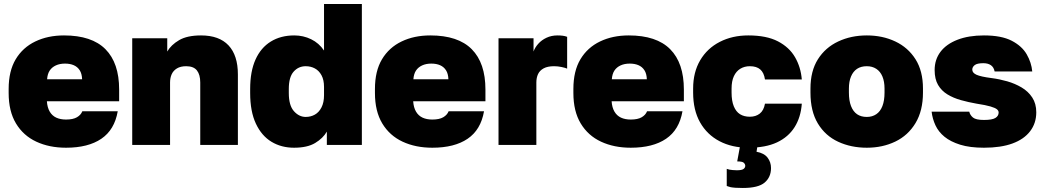

<svg xmlns="http://www.w3.org/2000/svg" viewBox="-20 -720 5189 954"><path d="M308 14Q225 14 160.5 -16Q96 -46 59.5 -106.5Q23 -167 23 -258V-278Q23 -367 58 -425.5Q93 -484 155.5 -514Q218 -544 298 -544Q436 -544 504 -475.5Q572 -407 572 -275V-217H213Q215 -186 227 -165.5Q239 -145 259.5 -135.5Q280 -126 308 -126Q343 -126 362.5 -137.5Q382 -149 389 -167H565Q549 -75 483.5 -30.5Q418 14 308 14ZM303 -404Q277 -404 257.5 -395Q238 -386 227 -369.5Q216 -353 214 -326H388Q387 -354 376 -371Q365 -388 346.5 -396Q328 -404 303 -404Z M637 0V-530H811V-464Q830 -497 870 -520.5Q910 -544 979 -544Q1069 -544 1115.5 -494.5Q1162 -445 1162 -350V0H975V-310Q975 -349 958.5 -370Q942 -391 905 -391Q877 -391 859 -380Q841 -369 833 -351Q825 -333 825 -310V0Z M1441 14Q1378 14 1329 -15.5Q1280 -45 1251.5 -105.5Q1223 -166 1223 -258V-278Q1223 -365 1249.5 -424Q1276 -483 1325.5 -513.5Q1375 -544 1442 -544Q1487 -544 1526 -525Q1565 -506 1590 -469V-700H1778V0H1604V-66Q1585 -33 1546 -9.5Q1507 14 1441 14ZM1499 -139Q1524 -139 1544.5 -150.5Q1565 -162 1577.5 -186.5Q1590 -211 1590 -247V-288Q1590 -323 1577.5 -346Q1565 -369 1544.5 -380Q1524 -391 1499 -391Q1463 -391 1439 -364Q1415 -337 1415 -278V-258Q1415 -196 1440.5 -167.5Q1466 -139 1499 -139Z M2128 14Q2045 14 1980.5 -16Q1916 -46 1879.5 -106.5Q1843 -167 1843 -258V-278Q1843 -367 1878 -425.5Q1913 -484 1975.5 -514Q2038 -544 2118 -544Q2256 -544 2324 -475.5Q2392 -407 2392 -275V-217H2033Q2035 -186 2047 -165.5Q2059 -145 2079.5 -135.5Q2100 -126 2128 -126Q2163 -126 2182.5 -137.5Q2202 -149 2209 -167H2385Q2369 -75 2303.5 -30.5Q2238 14 2128 14ZM2123 -404Q2097 -404 2077.5 -395Q2058 -386 2047 -369.5Q2036 -353 2034 -326H2208Q2207 -354 2196 -371Q2185 -388 2166.5 -396Q2148 -404 2123 -404Z M2457 0V-530H2631V-464Q2638 -484 2654.5 -502.5Q2671 -521 2695.5 -532.5Q2720 -544 2750 -544Q2764 -544 2776 -542.5Q2788 -541 2798 -537V-379Q2789 -383 2770.5 -387Q2752 -391 2733 -391Q2701 -391 2681.5 -380.5Q2662 -370 2653.5 -352Q2645 -334 2645 -310V0Z M3114 14Q3031 14 2966.5 -16Q2902 -46 2865.5 -106.5Q2829 -167 2829 -258V-278Q2829 -367 2864 -425.5Q2899 -484 2961.5 -514Q3024 -544 3104 -544Q3242 -544 3310 -475.5Q3378 -407 3378 -275V-217H3019Q3021 -186 3033 -165.5Q3045 -145 3065.5 -135.5Q3086 -126 3114 -126Q3149 -126 3168.5 -137.5Q3188 -149 3195 -167H3371Q3355 -75 3289.5 -30.5Q3224 14 3114 14ZM3109 -404Q3083 -404 3063.5 -395Q3044 -386 3033 -369.5Q3022 -353 3020 -326H3194Q3193 -354 3182 -371Q3171 -388 3152.5 -396Q3134 -404 3109 -404Z M3698 14Q3617 14 3555 -18.5Q3493 -51 3458.5 -112Q3424 -173 3424 -260V-280Q3424 -361 3459 -420.5Q3494 -480 3556.5 -512Q3619 -544 3698 -544Q3789 -544 3845.5 -514.5Q3902 -485 3930.5 -435.5Q3959 -386 3964 -325H3781Q3776 -359 3757.5 -375Q3739 -391 3706 -391Q3679 -391 3658.5 -378.5Q3638 -366 3626.5 -341.5Q3615 -317 3615 -280V-260Q3615 -219 3626 -192Q3637 -165 3657 -152.5Q3677 -140 3706 -140Q3735 -140 3755 -155.5Q3775 -171 3781 -205H3964Q3959 -137 3928 -88Q3897 -39 3840.5 -12.5Q3784 14 3698 14ZM3671 214Q3650 214 3635 213Q3620 212 3610 210Q3605 209 3600 207Q3595 205 3591 204V119L3605 123Q3612 124 3621 125Q3630 126 3641 126Q3666 126 3674.5 119.5Q3683 113 3683 104Q3683 96 3676 89Q3669 82 3643 82L3660 -10H3746L3739 34Q3777 41 3794 63.5Q3811 86 3811 115Q3811 160 3779.5 187Q3748 214 3671 214Z M4287 14Q4209 14 4145 -15.5Q4081 -45 4044 -106Q4007 -167 4007 -260V-280Q4007 -367 4044 -425.5Q4081 -484 4145 -514Q4209 -544 4287 -544Q4365 -544 4428.5 -514Q4492 -484 4529 -425.5Q4566 -367 4566 -280V-260Q4566 -170 4529 -108.5Q4492 -47 4428.5 -16.5Q4365 14 4287 14ZM4287 -139Q4314 -139 4334 -152.5Q4354 -166 4364.5 -193Q4375 -220 4375 -260V-280Q4375 -315 4364.5 -340Q4354 -365 4334 -378Q4314 -391 4287 -391Q4258 -391 4238.5 -378Q4219 -365 4208.5 -340Q4198 -315 4198 -280V-260Q4198 -220 4208.5 -193Q4219 -166 4238.5 -152.5Q4258 -139 4287 -139Z M4869 14Q4799 14 4751 -1Q4703 -16 4673 -40.5Q4643 -65 4628 -97.5Q4613 -130 4609 -165H4796Q4800 -148 4814.5 -136Q4829 -124 4869 -124Q4910 -124 4926 -134Q4942 -144 4942 -161Q4942 -170 4933.5 -177Q4925 -184 4901.5 -191Q4878 -198 4832 -205Q4792 -212 4754.5 -222.5Q4717 -233 4687.5 -251Q4658 -269 4641 -298Q4624 -327 4624 -372Q4624 -424 4653 -462.5Q4682 -501 4737.5 -522.5Q4793 -544 4869 -544Q4956 -544 5007 -517.5Q5058 -491 5081.5 -450Q5105 -409 5109 -365H4922Q4918 -386 4903.5 -396Q4889 -406 4866 -406Q4835 -406 4823 -396.5Q4811 -387 4811 -374Q4811 -358 4832 -348.5Q4853 -339 4907 -332Q4946 -327 4984.5 -316Q5023 -305 5056 -285.5Q5089 -266 5109 -235.5Q5129 -205 5129 -162Q5129 -108 5098.5 -68Q5068 -28 5010.5 -7Q4953 14 4869 14Z"/></svg>

Font: Golos Text ExtraBold
Style: Regular
Weight: 800
Designer: A.Korolkova, Vitaly Kuzmin
Foundry: ParaType Ltd
Version: Version 2.004